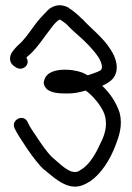

<svg xmlns="http://www.w3.org/2000/svg" viewBox="-20 -705 498 727"><path d="M42 -449C65 -435 97 -459 80 -487C82 -490 86 -493 90 -496C123 -525 151 -571 177 -603C185 -614 197 -627 206 -631C207 -631 207 -631 210 -629C216 -625 223 -621 230 -615L251 -594C258 -587 265 -581 273 -574C300 -551 333 -518 353 -488C362 -473 371 -451 363 -441C359 -436 340 -429 325 -424L312 -420C305 -424 299 -427 292 -430C254 -445 162 -452 148 -403C144 -394 145 -383 152 -374C168 -351 208 -351 238 -351C261 -351 284 -356 303 -362H304C314 -356 323 -347 332 -338C351 -318 372 -289 378 -264C386 -231 378 -199 365 -172C346 -130 323 -85 289 -64L288 -63H287C255 -35 217 -76 184 -104C171 -114 153 -136 130 -170C107 -204 93 -225 91 -230L85 -242C70 -276 21 -252 35 -220V-219C36 -218 41 -208 41 -208C46 -198 60 -176 84 -140C109 -104 129 -79 146 -63H147C173 -42 199 -17 233 -4C271 10 298 -4 320 -18H321C365 -49 396 -100 416 -151C429 -184 446 -229 433 -277V-278C420 -317 397 -352 367 -380C382 -387 398 -396 408 -408C435 -442 418 -489 399 -517C371 -563 324 -597 292 -633H291C276 -648 258 -664 240 -675V-676C209 -692 183 -686 160 -666V-665C141 -646 124 -628 107 -604C91 -582 70 -552 52 -537C41 -527 33 -518 25 -506C21 -501 18 -492 18 -482C18 -464 32 -455 42 -449Z"/></svg>

Font: Stray Cat
Style: Bd
Weight: 700
Version: Version 1.0